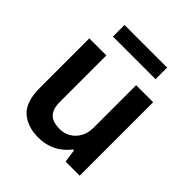

<svg xmlns="http://www.w3.org/2000/svg" viewBox="-195 -830 972 972"><g transform="rotate(45 291.5 -344.0)"><path d="M232 12Q156 12 108.5 -29.5Q61 -71 61 -171V-526H183V-193Q183 -165 189.5 -146.5Q196 -128 208.5 -116.5Q221 -105 239 -100Q257 -95 279 -95Q312 -95 338.5 -111Q365 -127 380.5 -155.5Q396 -184 396 -220V-526H518V0H417L407 -70H400Q382 -46 357.5 -27.5Q333 -9 301.5 1.5Q270 12 232 12ZM139 -617V-700H444V-617Z"/></g></svg>

Font: Archivo SemiBold
Style: Regular
Weight: 600
Designer: Hector Gatti
Foundry: Omnibus-Type
Version: Version 2.001